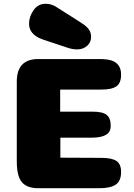

<svg xmlns="http://www.w3.org/2000/svg" viewBox="-20 -998 712 1018"><path d="M471 -406Q524 -406 545.5 -389Q567 -372 567 -331Q567 -308 555.5 -294.5Q544 -281 521 -274.5Q498 -268 462 -268H300V-162L517 -161Q573 -161 597.5 -144.5Q622 -128 622 -86Q622 -38 593.5 -19Q565 0 507 0H183Q124 0 96.5 -31.5Q69 -63 69 -143V-565Q69 -685 183 -685H507Q545 -685 569 -678Q593 -671 607.5 -652.5Q622 -634 622 -602Q622 -558 597.5 -540.5Q573 -523 517 -523H299V-406ZM274 -964 400 -884Q402 -883 406 -880Q420 -871 427.5 -865.5Q435 -860 444.5 -850Q454 -840 458.5 -828.5Q463 -817 463 -802Q463 -774 442 -755Q421 -736 388 -736Q365 -736 338 -745L203 -790Q134 -816 134 -872Q134 -910 158 -944Q182 -978 221 -978Q250 -978 274 -964Z"/></svg>

Font: Coiny
Style: Regular
Weight: 400
Version: Version 001.001